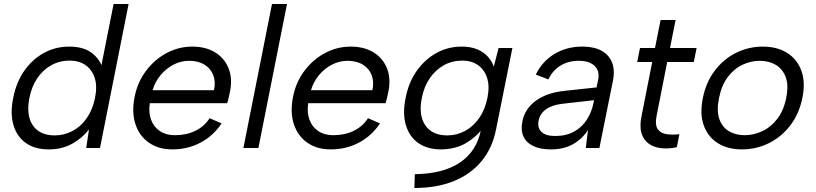

<svg xmlns="http://www.w3.org/2000/svg" viewBox="-20 -740 4078 960"><path d="M493 -399 484 -398 548 -720H623L480 0H411L425 -93Q393 -51 342 -22Q291 7 224 7Q155 7 110 -24.5Q65 -56 47.5 -114Q30 -172 46 -250Q61 -328 101 -385.5Q141 -443 199 -475Q257 -507 326 -507Q397 -507 438 -476Q479 -445 493 -399ZM127 -250Q110 -164 144 -113.5Q178 -63 254 -63Q301 -63 342.5 -85Q384 -107 413.5 -149Q443 -191 455 -250Q467 -309 453.5 -350.5Q440 -392 407.5 -414.5Q375 -437 328 -437Q278 -437 236.5 -414Q195 -391 166.5 -349Q138 -307 127 -250Z M842 7Q772 7 724 -27Q676 -61 657 -120Q638 -179 653 -255Q667 -328 709.5 -385Q752 -442 812.5 -474.5Q873 -507 942 -507Q1010 -507 1057.5 -477Q1105 -447 1124.5 -394Q1144 -341 1128 -273Q1126 -262 1123 -250Q1120 -238 1116 -224H729Q722 -177 735.5 -141Q749 -105 779.5 -84.5Q810 -64 854 -64Q912 -64 957 -86Q1002 -108 1028 -149L1088 -123Q1046 -60 982 -26.5Q918 7 842 7ZM1050 -289Q1059 -332 1046 -365Q1033 -398 1002 -417Q971 -436 925 -436Q885 -436 848 -417Q811 -398 783 -364.5Q755 -331 743 -289Z M1340 -720H1415L1272 0H1197Z M1634 7Q1564 7 1516 -27Q1468 -61 1449 -120Q1430 -179 1445 -255Q1459 -328 1501.5 -385Q1544 -442 1604.5 -474.5Q1665 -507 1734 -507Q1802 -507 1849.5 -477Q1897 -447 1916.5 -394Q1936 -341 1920 -273Q1918 -262 1915 -250Q1912 -238 1908 -224H1521Q1514 -177 1527.5 -141Q1541 -105 1571.5 -84.5Q1602 -64 1646 -64Q1704 -64 1749 -86Q1794 -108 1820 -149L1880 -123Q1838 -60 1774 -26.5Q1710 7 1634 7ZM1842 -289Q1851 -332 1838 -365Q1825 -398 1794 -417Q1763 -436 1717 -436Q1677 -436 1640 -417Q1603 -398 1575 -364.5Q1547 -331 1535 -289Z M2473 -500H2542L2460 -92Q2442 0 2388 65.5Q2334 131 2249 165.5Q2164 200 2052 200L2054 131Q2196 129 2280 72.5Q2364 16 2385 -92L2388 -103L2395 -101Q2364 -57 2311.5 -25.5Q2259 6 2186 7Q2117 7 2072 -24.5Q2027 -56 2009.5 -114Q1992 -172 2008 -250Q2023 -328 2063.5 -385.5Q2104 -443 2162 -475Q2220 -507 2288 -507Q2334 -507 2366 -493.5Q2398 -480 2418.5 -457.5Q2439 -435 2449 -407ZM2089 -250Q2072 -164 2106.5 -113.5Q2141 -63 2217 -63Q2263 -63 2304.5 -85Q2346 -107 2375.5 -149Q2405 -191 2417 -250Q2429 -309 2415.5 -350.5Q2402 -392 2370 -414.5Q2338 -437 2291 -437Q2241 -437 2199.5 -414Q2158 -391 2129 -349Q2100 -307 2089 -250Z M2909 0 2920 -90Q2890 -44 2844 -18.5Q2798 7 2735 7Q2681 7 2646 -10Q2611 -27 2597 -58.5Q2583 -90 2592 -133Q2604 -196 2659.5 -236.5Q2715 -277 2805 -286L2963 -303L2971 -343Q2979 -385 2953 -410.5Q2927 -436 2874 -436Q2822 -436 2782.5 -412Q2743 -388 2722 -343L2659 -367Q2691 -433 2752 -470Q2813 -507 2891 -507Q2979 -507 3019.5 -461.5Q3060 -416 3045 -338L2977 0ZM2950 -239 2791 -221Q2740 -215 2710 -193.5Q2680 -172 2673 -137Q2666 -102 2687 -81Q2708 -60 2756 -60Q2811 -60 2850.5 -82Q2890 -104 2914 -141.5Q2938 -179 2947 -223Z M3255 -500 3283 -640H3358L3330 -500H3463L3449 -430H3316L3263 -161Q3254 -115 3269 -94Q3284 -73 3314 -69Q3344 -65 3377 -69L3364 -4Q3323 5 3286.5 1Q3250 -3 3224 -21.5Q3198 -40 3187.5 -74Q3177 -108 3188 -161L3241 -430H3166L3180 -500Z M3690 7Q3619 7 3569.5 -24Q3520 -55 3499 -112.5Q3478 -170 3494 -249Q3510 -329 3554 -387Q3598 -445 3660.5 -476Q3723 -507 3794 -507Q3865 -507 3915 -476Q3965 -445 3986.5 -387.5Q4008 -330 3992 -251Q3976 -171 3931.5 -113Q3887 -55 3824 -24Q3761 7 3690 7ZM3703 -64Q3747 -64 3790 -83.5Q3833 -103 3865.5 -144.5Q3898 -186 3911 -250Q3924 -315 3908 -356Q3892 -397 3857.5 -416.5Q3823 -436 3779 -436Q3735 -436 3693 -416.5Q3651 -397 3619.5 -355.5Q3588 -314 3575 -250Q3562 -185 3577 -144Q3592 -103 3625.5 -83.5Q3659 -64 3703 -64Z"/></svg>

Font: Albert Sans
Style: Italic
Weight: 400
Italic angle: -11.25°
Designer: Andreas Rasmussen
Foundry: a.Foundry
Version: Version 1.025